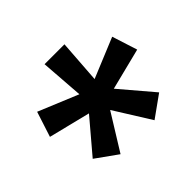

<svg xmlns="http://www.w3.org/2000/svg" viewBox="-118 -854 795 795"><g transform="rotate(-45 279.0 -457.0)"><path d="M221.5 -700H338L324.5 -510L500 -582.5L535.5 -471.5L352.5 -425.5L474.5 -282L379.5 -214L279.5 -374L180.5 -214L85.5 -282L207.5 -426L24.5 -471.5L60.5 -582.5L235.5 -510Z"/></g></svg>

Font: Overused Grotesk ExtraBold
Style: Regular
Weight: 800
Version: Version 0.004